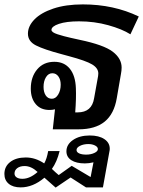

<svg xmlns="http://www.w3.org/2000/svg" viewBox="-68 -588 651 873"><path d="M166 -452Q166 -441 194 -432Q222 -423 253.5 -416Q285 -409 294 -407Q404 -384 444.5 -353Q485 -322 485 -281Q485 -267 482 -252L463 -142Q451 -70 408 -35Q365 0 289 0H172Q179 -58 182 -91Q170 -88 157 -88Q117 -88 94.5 -114.5Q72 -141 72 -185Q72 -238 101 -272.5Q130 -307 179 -307Q224 -307 249.5 -275.5Q275 -244 277 -187Q279 -142 274 -77H285Q350 -77 360 -142L378 -242Q379 -246 379 -254Q379 -278 351 -295Q323 -312 244 -333L211 -342Q132 -363 95.5 -381.5Q59 -400 59 -435Q59 -469 88.5 -499.5Q118 -530 174.5 -549Q231 -568 309 -568Q449 -568 563 -513L525 -432Q487 -456 424 -473.5Q361 -491 291 -491Q234 -491 200 -479.5Q166 -468 166 -452ZM168 -139Q185 -139 196.5 -158Q208 -177 208 -203Q208 -226 197.5 -240.5Q187 -255 170 -255Q152 -255 141 -237Q130 -219 130 -193Q130 -169 140 -154Q150 -139 168 -139ZM431 88Q431 95 430 98L400 264H323L253 219L185 265L168 250Q146 230 134 220Q82 264 26 264Q-9 264 -28.5 247.5Q-48 231 -48 203Q-48 169 -21.5 148.5Q5 128 49 128Q93 128 133 155Q145 134 151 99H203Q191 148 168 180Q177 189 184.5 195.5Q192 202 199 208L258 166L344 217L357 150Q337 155 318 155Q279 155 256.5 140.5Q234 126 234 100Q234 69 264 48.5Q294 28 340 28Q382 28 406.5 44.5Q431 61 431 88ZM324 115Q345 115 361 107.5Q377 100 377 90Q377 80 364 73.5Q351 67 334 67Q312 67 296 75Q280 83 280 94Q280 104 292 109.5Q304 115 324 115ZM103 194Q74 167 44 167Q23 167 10.5 176.5Q-2 186 -2 201Q-2 212 7.5 218.5Q17 225 34 225Q68 225 103 194Z"/></svg>

Font: KoHo SemiBold
Style: Italic
Weight: 600
Italic angle: -10°
Version: Version 1.000; ttfautohint (v1.6)